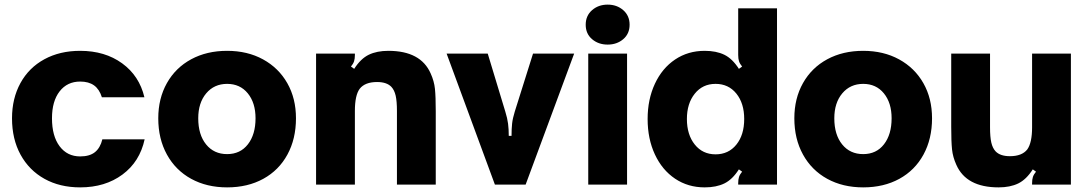

<svg xmlns="http://www.w3.org/2000/svg" viewBox="-20 -799 4710 831"><path d="M32 -287Q32 -373 68.5 -439.5Q105 -506 172 -542.5Q239 -579 327 -579Q434 -579 508.5 -525Q583 -471 605 -378H421Q410 -413 387 -429.5Q364 -446 327 -446Q271 -446 238 -403.5Q205 -361 205 -287Q205 -210 238 -166Q271 -122 327 -122Q368 -122 391 -140.5Q414 -159 423 -196H606Q585 -99 510 -43.5Q435 12 327 12Q239 12 172.5 -25Q106 -62 69 -129.5Q32 -197 32 -287Z M665 -287Q665 -373 702.5 -439.5Q740 -506 807.5 -542.5Q875 -579 963 -579Q1051 -579 1118.5 -542Q1186 -505 1223.5 -439Q1261 -373 1261 -287Q1261 -198 1224 -130Q1187 -62 1119.5 -25Q1052 12 963 12Q875 12 807.5 -25Q740 -62 702.5 -130Q665 -198 665 -287ZM1086 -287Q1086 -354 1052.5 -395Q1019 -436 963 -436Q907 -436 872.5 -395Q838 -354 838 -287Q838 -216 872 -174Q906 -132 963 -132Q1020 -132 1053 -174.5Q1086 -217 1086 -287Z M1348 0V-567H1516V-561Q1516 -545 1512.5 -534Q1509 -523 1499 -511L1513 -501Q1541 -545 1576 -562Q1611 -579 1661 -579Q1801 -579 1844 -481Q1859 -448 1862.5 -414.5Q1866 -381 1866 -317V0H1698V-319Q1698 -361 1692.5 -385Q1687 -409 1674 -423Q1654 -444 1612 -444Q1560 -444 1537 -415Q1516 -387 1516 -319V0Z M2122 0 1913 -567H2091L2167 -316Q2176 -287 2179 -263.5Q2182 -240 2182 -211H2194Q2194 -242 2196.5 -264.5Q2199 -287 2208 -316L2287 -567H2465L2255 0Z M2694 0H2526V-567H2694ZM2515 -692Q2515 -731 2542.5 -755Q2570 -779 2610 -779Q2650 -779 2677.5 -755Q2705 -731 2705 -692Q2705 -653 2677.5 -629.5Q2650 -606 2610 -606Q2570 -606 2542.5 -629.5Q2515 -653 2515 -692Z M2783 -284Q2783 -369 2814.5 -436.5Q2846 -504 2902 -541.5Q2958 -579 3030 -579Q3080 -579 3115 -562Q3150 -545 3178 -501L3192 -511Q3182 -523 3178.5 -534Q3175 -545 3175 -561V-763H3343V0H3175V-6Q3175 -22 3178.5 -33Q3182 -44 3192 -56L3178 -66Q3150 -22 3115 -5Q3080 12 3030 12Q2958 12 2902 -25.5Q2846 -63 2814.5 -130.5Q2783 -198 2783 -284ZM3201 -284Q3201 -352 3167 -394Q3133 -436 3077 -436Q3021 -436 2987 -393.5Q2953 -351 2953 -284Q2953 -216 2987 -173.5Q3021 -131 3077 -131Q3133 -131 3167 -173Q3201 -215 3201 -284Z M3418 -287Q3418 -373 3455.5 -439.5Q3493 -506 3560.5 -542.5Q3628 -579 3716 -579Q3804 -579 3871.5 -542Q3939 -505 3976.5 -439Q4014 -373 4014 -287Q4014 -198 3977 -130Q3940 -62 3872.5 -25Q3805 12 3716 12Q3628 12 3560.5 -25Q3493 -62 3455.5 -130Q3418 -198 3418 -287ZM3839 -287Q3839 -354 3805.5 -395Q3772 -436 3716 -436Q3660 -436 3625.5 -395Q3591 -354 3591 -287Q3591 -216 3625 -174Q3659 -132 3716 -132Q3773 -132 3806 -174.5Q3839 -217 3839 -287Z M4119 -86Q4104 -119 4100.5 -152.5Q4097 -186 4097 -250V-567H4265V-248Q4265 -206 4270.5 -182Q4276 -158 4289 -144Q4309 -123 4351 -123Q4403 -123 4426 -152Q4447 -181 4447 -248V-567H4615V0H4447V-6Q4447 -22 4450.5 -33Q4454 -44 4464 -56L4450 -66Q4422 -22 4387 -5Q4352 12 4302 12Q4162 12 4119 -86Z"/></svg>

Font: Open Sauce Sans Black
Style: Regular
Weight: 900
Designer: Alfredo Marco Pradil
Foundry: Creative Sauce Fz LLC
Version: Version 1.477